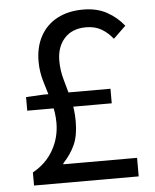

<svg xmlns="http://www.w3.org/2000/svg" viewBox="-52 -770 659 815"><g transform="rotate(-5 277.5 -363.0)"><path d="M60 0V-56Q117 -87 147.5 -140.5Q178 -194 178 -257Q178 -302 165 -346Q152 -390 138.5 -434Q125 -478 125 -522Q125 -585 150.5 -631Q176 -677 222.5 -701.5Q269 -726 332 -726Q391 -726 433.5 -702.5Q476 -679 505 -642L452 -591Q431 -618 403.5 -634Q376 -650 338 -650Q279 -650 246 -613.5Q213 -577 213 -518Q213 -476 225 -435Q237 -394 248.5 -350.5Q260 -307 260 -256Q260 -196 242.5 -157Q225 -118 192 -83V-79H506V0ZM59 -319V-377L134 -381H419V-319Z"/></g></svg>

Font: Noto Sans HK
Style: Regular
Weight: 400
Designer: Ryoko NISHIZUKA 西塚涼子 (kana, bopomofo & ideographs); Paul D. Hunt (Latin, Greek & Cyrillic); Sandoll Communications 산돌커뮤니
Foundry: Adobe
Version: Version 2.004-H2;hotconv 1.0.118;makeotfexe 2.5.65603